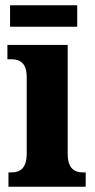

<svg xmlns="http://www.w3.org/2000/svg" viewBox="-20 -706 361 726"><path d="M18 -605H272V-686H18ZM12 0H304V-54H295C262 -54 236 -68 236 -125V-536H8V-482H23C55 -482 81 -468 81 -415V-126C81 -69 56 -54 22 -54H12Z"/></svg>

Font: Noto Serif Condensed ExtraBold
Style: Regular
Weight: 800
Width: 3
Designer: Monotype Design Team
Foundry: Monotype Imaging Inc.
Version: Version 2.013